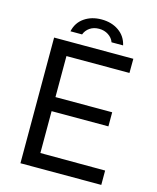

<svg xmlns="http://www.w3.org/2000/svg" viewBox="-131 -1001 895 1092"><g transform="rotate(15 316.0 -455.0)"><path d="M95.5 -740H562L561.5 -656.5H190.5V-415H524.5V-332H190V-85.5L571.5 -84.5V0H95.5ZM330.5 -854.5Q299 -854.5 276.5 -839.2Q254 -824 244.5 -798.5H176Q187.5 -851.5 229.8 -880.5Q272 -909.5 330.5 -909.5Q390 -909.5 432.2 -880Q474.5 -850.5 486 -798.5H418Q409 -823.5 385.2 -839Q361.5 -854.5 330.5 -854.5Z"/></g></svg>

Font: 1883 Sans
Style: Regular
Weight: 400
Designer: 1883 Sans project is a fork of Public Sans.
Version: Version 1.009